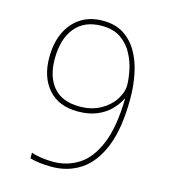

<svg xmlns="http://www.w3.org/2000/svg" viewBox="-110 -816 819 915"><g transform="rotate(15 300.0 -358.0)"><path d="M229 10Q165 10 121 -3V-31Q139 -24 168.5 -19.5Q198 -15 229 -15Q298 -15 354.5 -51Q411 -87 445.5 -170Q480 -253 483 -394H481Q467 -365 441 -338Q415 -311 375 -294Q335 -277 280 -277Q186 -277 134.5 -335.5Q83 -394 83 -491Q83 -561 107 -613.5Q131 -666 176.5 -696Q222 -726 287 -726Q347 -726 389 -699Q431 -672 457 -626.5Q483 -581 495 -522.5Q507 -464 507 -401Q507 -254 470.5 -163.5Q434 -73 371.5 -31.5Q309 10 229 10ZM282 -302Q342 -302 385.5 -326.5Q429 -351 452.5 -387.5Q476 -424 476 -458Q476 -488 468 -529Q460 -570 439.5 -609.5Q419 -649 382 -675Q345 -701 287 -701Q201 -701 155.5 -645Q110 -589 110 -491Q110 -403 153 -352.5Q196 -302 282 -302Z"/></g></svg>

Font: Noto Sans Mono Thin
Style: Regular
Weight: 100
Designer: Monotype Design Team
Foundry: Monotype Imaging Inc.
Version: Version 2.014